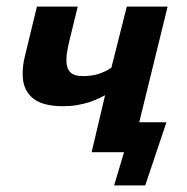

<svg xmlns="http://www.w3.org/2000/svg" viewBox="-20 -459 565 579"><path d="M214.4 -439 189.9 -338.9Q185.5 -320.3 182.9 -305.7Q180.2 -291 180.2 -278.3Q180.2 -253.4 191.7 -241.5Q203.1 -229.5 230 -229.5Q258.8 -229.5 280.3 -237.1Q301.8 -244.6 315.9 -254.9L362.3 -439H485.4L399.9 -90.3H481.9L418 100.1H324.2L354 0H256.3L296.9 -171.9Q288.6 -167.5 276.4 -161.6Q264.2 -155.8 248.3 -150.6Q232.4 -145.5 212.4 -142.1Q192.4 -138.7 168.9 -138.7Q143.1 -138.7 121.1 -143.6Q99.1 -148.4 83 -159.9Q66.9 -171.4 57.6 -189.9Q48.3 -208.5 48.3 -236.3Q48.3 -248 49.8 -261.2Q51.3 -274.4 55.2 -290L91.3 -439Z"/></svg>

Font: PT Astra Sans
Style: Bold Italic
Weight: 700
Italic angle: -16°
Designer: A.Korolkova, I. Chaeva
Foundry: ParaType Ltd
Version: Version 1.002W